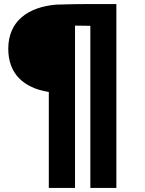

<svg xmlns="http://www.w3.org/2000/svg" viewBox="-20 -722 721 952"><path d="M258 -699C303 -701 386 -702 433 -702H557V210H428V-594L352 -595V210H222V-266C95 -286 21 -358 21 -480C21 -618 120 -687 258 -699Z"/></svg>

Font: Repo ExtraBold
Style: Bold
Weight: 700
Designer: Stefan Peev
Foundry: Context Ltd
Version: Version 1.502